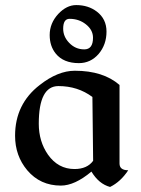

<svg xmlns="http://www.w3.org/2000/svg" viewBox="-20 -738 562 764"><path d="M418 5.9Q373.5 -5.9 343.8 -55.2Q277.3 0.5 222.2 0.5Q140.1 0.5 88.4 -60.5Q40 -118.2 40 -197.8Q40 -324.2 138.2 -399.9Q210.4 -456.5 277.8 -456.5Q390.6 -456.5 455.6 -399.9V-87.4Q455.6 -60.5 490.2 -60.5Q460 -14.6 418 5.9ZM276.4 -65.4Q326.7 -65.4 350.6 -98.1L347.7 -352.1Q289.6 -395.5 212.4 -395.5Q134.3 -395.5 134.3 -245.6Q134.3 -175.3 170.9 -122.6Q211.4 -65.4 276.4 -65.4ZM177.7 -598.6Q177.7 -645.5 211.9 -682.6Q245.1 -717.8 283.2 -717.8Q331.1 -717.8 365.2 -691.9Q403.8 -662.6 403.8 -612.3Q403.8 -560.1 372.1 -522.9Q340.3 -486.8 293.9 -486.8Q232.4 -486.8 201.7 -524.9Q177.7 -554.7 177.7 -598.6ZM254.9 -567.9Q279.8 -541.5 315.4 -541.5Q350.1 -541.5 350.1 -587.9Q350.1 -619.1 321.3 -641.6Q293.9 -663.1 256.8 -663.1Q231.4 -663.1 231.4 -624Q231.4 -592.3 254.9 -567.9Z"/></svg>

Font: Balgruf
Style: Regular
Weight: 500
Designer: Paul James MIller
Foundry: High-Logic / Made with FontCreator
Version: Version 1.201;March 28, 2021;FontCreator 13.0.0.2683 64-bit